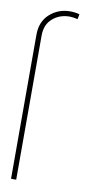

<svg xmlns="http://www.w3.org/2000/svg" viewBox="-87 -796 394 833"><g transform="rotate(10 109.5 -380.0)"><path d="M48.3 0H25.6V-634.9Q25.6 -692.5 62.9 -726.2Q100.9 -759.9 152 -759.9Q175.4 -759.9 193.9 -754.3L189.6 -732.2Q168.7 -737.2 154.8 -737.2Q109.7 -737.2 79.2 -710.2Q48.3 -683.6 48.3 -634.9Z"/></g></svg>

Font: Linik Sans Thin
Style: Regular
Weight: 100
Designer: Fonts by Rasmus Andersson / Changes by Cristiano Sobral with parts from Marc Monis
Foundry: rsms
Version: Version 3.020; ttfautohint (v1.6)